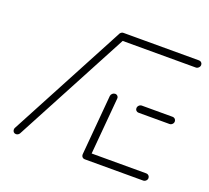

<svg xmlns="http://www.w3.org/2000/svg" viewBox="-95 -637 821 754"><g transform="rotate(20 315.0 -259.5)"><path d="M39.3 -0.4Q33.3 -0.4 29.4 -4.4Q25.6 -8.5 25.6 -14.4Q25.6 -19.6 27.4 -22.2L285.9 -508.9Q287.8 -513 291.9 -515.4Q295.9 -517.8 300.4 -517.8Q306.3 -517.8 310.4 -513.9Q314.4 -510 314.4 -504.1Q314.4 -498.9 312.6 -495.9L54.1 -9.3Q51.9 -5.2 47.8 -2.8Q43.7 -0.4 39.3 -0.4ZM587.8 -16.3Q587.8 -9.6 582.8 -4.8Q577.8 0 571.1 0H327Q321.1 0 317 -4.1Q313 -8.1 313 -14.1Q313 -20.7 318 -25.7Q323 -30.7 329.6 -30.7H573.3Q579.3 -30.7 583.5 -26.5Q587.8 -22.2 587.8 -16.3ZM313 -15.9 334.8 -267.4Q335.6 -273.7 340.6 -278.1Q345.6 -282.6 351.9 -282.6Q358.1 -282.6 362.2 -278.1Q366.3 -273.7 365.6 -267.4L343.7 -15.9ZM449.3 -257.8Q449.3 -264.8 454.3 -269.8Q459.3 -274.8 465.9 -274.8H594.8Q600.7 -274.8 604.8 -270.6Q608.9 -266.3 608.9 -260.4Q608.9 -253.7 603.9 -248.9Q598.9 -244.1 592.2 -244.1H463.3Q457.4 -244.1 453.3 -248Q449.3 -251.9 449.3 -257.8ZM284.1 -501.9Q284.1 -508.5 289.1 -513.5Q294.1 -518.5 300.7 -518.5H616.3Q622.2 -518.5 626.3 -514.4Q630.4 -510.4 630.4 -504.4Q630.4 -497.8 625.2 -492.8Q620 -487.8 613.7 -487.8H298.1Q292.2 -487.8 288.1 -491.9Q284.1 -495.9 284.1 -501.9Z"/></g></svg>

Font: 26F Galaxy Sans Ultra Light
Style: Italic
Weight: 200
Italic angle: -5°
Designer: C₂₉H₂₅N₃O₅
Version: Version 1.200